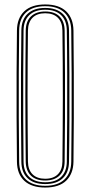

<svg xmlns="http://www.w3.org/2000/svg" viewBox="-20 -826 401 852"><path d="M180.5 6.2Q120.5 6.2 88.1 -23.6Q55.8 -53.5 55.2 -108.2Q54 -203.8 53.6 -304Q53.2 -404.2 53.6 -502.6Q54 -601 55.2 -690.8Q55.8 -745.5 87.8 -775.9Q119.8 -806.2 180.5 -806.2Q241.5 -806.2 273.4 -775.8Q305.2 -745.2 306 -690.8Q307 -602.8 307.5 -503Q308 -403.2 307.6 -302.2Q307.2 -201.2 306 -108.5Q305.2 -54.8 273.6 -24.2Q242 6.2 180.5 6.2ZM180.5 -1.5Q236.8 -1.5 266.1 -29.9Q295.5 -58.2 296.2 -108.5Q297.2 -195.5 297.8 -294.5Q298.2 -393.5 297.9 -495Q297.5 -596.5 296.2 -690.8Q295.5 -741.8 266 -770.1Q236.5 -798.5 180.5 -798.5Q125.2 -798.5 95.4 -770.5Q65.5 -742.5 65 -690.8Q63.8 -599.2 63.4 -501.1Q63 -403 63.4 -303.6Q63.8 -204.2 65 -108.5Q65.5 -57 95.5 -29.2Q125.5 -1.5 180.5 -1.5ZM180.5 -9.2Q129.8 -9.2 102.5 -35.2Q75.2 -61.2 74.8 -108.8Q73.5 -205.2 73.1 -304.5Q72.8 -403.8 73.1 -501.5Q73.5 -599.2 74.8 -690.5Q75.2 -739 102.8 -764.9Q130.2 -790.8 180.5 -790.8Q230 -790.8 257.9 -765.2Q285.8 -739.8 286.2 -690.5Q287.5 -601.8 287.9 -502.4Q288.2 -403 288 -302.1Q287.8 -201.2 286.2 -108.8Q285.8 -61.5 258.8 -35.4Q231.8 -9.2 180.5 -9.2ZM180.5 -17.2Q227.8 -17.2 252 -41.8Q276.2 -66.2 276.5 -108.8Q277.8 -200.5 278.1 -300.1Q278.5 -399.8 278.2 -499.4Q278 -599 276.5 -690.2Q276 -734.8 251.2 -758.8Q226.5 -782.8 180.5 -782.8Q135 -782.8 110 -758.9Q85 -735 84.5 -690.5Q83.5 -598.2 83.1 -500.4Q82.8 -402.5 83.1 -303.5Q83.5 -204.5 84.5 -108.8Q85 -64 110.1 -40.6Q135.2 -17.2 180.5 -17.2ZM180.5 -25Q138.2 -25 116.5 -47.4Q94.8 -69.8 94.2 -108.8Q93.5 -181.5 93 -256Q92.5 -330.5 92.5 -404.6Q92.5 -478.8 93 -550.8Q93.5 -622.8 94.2 -690.2Q94.8 -731.5 117.4 -753.2Q140 -775 180.5 -775Q222.8 -775 244.6 -752.5Q266.5 -730 266.8 -690.2Q268 -599.5 268.4 -500.2Q268.8 -401 268.4 -301.2Q268 -201.5 266.8 -109Q266.5 -68.5 243.9 -46.8Q221.2 -25 180.5 -25ZM180.5 -32.8Q217.2 -32.8 237 -52.9Q256.8 -73 257 -109.2Q257.8 -174.8 258.2 -246.9Q258.8 -319 258.8 -394.2Q258.8 -469.5 258.4 -544.2Q258 -619 257 -690Q256.8 -727.2 236.8 -747.2Q216.8 -767.2 180.5 -767.2Q143.8 -767.2 124.1 -747Q104.5 -726.8 104 -690Q103.2 -622.8 102.8 -551Q102.2 -479.2 102.2 -405Q102.2 -330.8 102.8 -256.2Q103.2 -181.8 104 -109Q104.5 -72.5 124.4 -52.6Q144.2 -32.8 180.5 -32.8Z"/></svg>

Font: Big Shoulders Inline Text ExtraLight
Style: Regular
Weight: 250
Version: Version 2.002